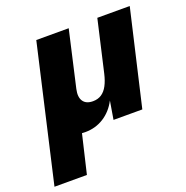

<svg xmlns="http://www.w3.org/2000/svg" viewBox="-175 -618 918 946"><g transform="rotate(-20 284.0 -145.0)"><path d="M-48 210 115 -500H285L218 -206Q209 -166 224 -143.5Q239 -121 275 -121Q301 -121 320 -133.5Q339 -146 352 -170.5Q365 -195 373 -230L435 -500H605L489 0H338L354 -96Q328 -46 284.5 -18.5Q241 9 187 9Q161 9 134 1.5Q107 -6 83 -25L190 -78L122 210Z"/></g></svg>

Font: Kantumruy Pro
Style: Italic
Weight: 400
Italic angle: -13°
Designer: Sovichet Tep
Foundry: Sovichet Tep
Version: Version 1.002